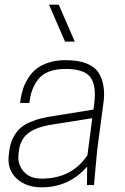

<svg xmlns="http://www.w3.org/2000/svg" viewBox="-20 -800 540 830"><path d="M191.9 -779.8H233.9L303.2 -620.1H261.2ZM356 0 356.9 -80.1Q278.3 9.8 160.2 9.8Q91.8 9.8 50.8 -29.3Q9.8 -68.4 18.1 -130.9L20 -147Q23.9 -180.2 37.4 -205.6Q50.8 -231 67.6 -246.1Q84.5 -261.2 110.4 -272.2Q136.2 -283.2 157.2 -288.1Q178.2 -293 208 -297.9L383.8 -326.2L387.2 -350.1Q397.5 -431.2 370.4 -466.6Q343.3 -502 263.2 -502Q221.7 -502 191.9 -490.5Q162.1 -479 145.3 -457.3Q128.4 -435.5 119.6 -411.4Q110.8 -387.2 106.9 -355H66.9L68.8 -369.1Q72.8 -394 79.8 -416.3Q86.9 -438.5 101.6 -461.9Q116.2 -485.4 136.7 -502Q157.2 -518.6 189.9 -529.3Q222.7 -540 263.2 -540Q316.9 -540 352.8 -526.1Q388.7 -512.2 405.5 -486.6Q422.4 -460.9 427.7 -425Q433.1 -389.2 425.8 -345.2L399.9 -149.9L386.2 0ZM160.2 -27.8Q290 -27.8 357.9 -128.9L378.9 -289.1L203.1 -261.2Q138.2 -251 103.3 -225.1Q68.4 -199.2 62 -149.9L60.1 -133.8Q54.7 -91.3 81.3 -59.6Q107.9 -27.8 160.2 -27.8Z"/></svg>

Font: Cooper Hewitt
Style: Light Italic
Weight: 704
Designer: Village Type and Design LLC
Foundry: Cooper Hewitt Smithsonian Design Museum
Version: 1.000